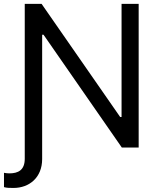

<svg xmlns="http://www.w3.org/2000/svg" viewBox="-33 -747 810 972"><path d="M92.3 -727.3V56.8C92.3 113.6 59.7 130.7 14.2 130.7C4.3 130.7 -5.7 129.3 -12.8 127.8V200.3C0 204.5 18.5 204.5 35.5 204.5C115.1 204.5 180.4 152 180.4 58.2V-571H187.5L583.8 0H669V-727.3H582.4V-154.8H575.3L177.6 -727.3Z"/></svg>

Font: Magic Ui Pro
Style: Regular
Weight: 400
Designer: Stefan Endress, Andreas Faust
Version: Version 1.000;FEAKit 1.0